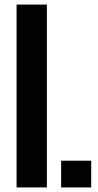

<svg xmlns="http://www.w3.org/2000/svg" viewBox="-20 -820 430 840"><path d="M52.5 0V-800H185V0ZM247.5 0V-117H379V0Z"/></svg>

Font: Big Shoulders Stencil Text ExtraBold
Style: Regular
Weight: 800
Designer: Patric King
Foundry: XO Type Co
Version: Version 1.000